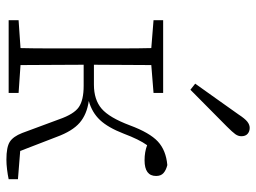

<svg xmlns="http://www.w3.org/2000/svg" viewBox="-120 -672 799 599"><g transform="rotate(90 279.5 -372.5)"><path d="M395 -42 352 -158Q336 -204 314 -219Q292 -234 248 -234H182V-230Q182 -181 182.5 -129.5Q183 -78 183 -37L270 -31V0H43V-31L130 -37Q131 -78 131 -126Q131 -174 131 -214V-268Q131 -308 131 -356.5Q131 -405 130 -445L43 -452V-482H270V-452L183 -445Q183 -405 182.5 -356Q182 -307 182 -266H244Q291 -266 319 -290Q347 -314 371 -378Q394 -440 421.5 -465.5Q449 -491 495 -495Q511 -491 520 -483Q529 -475 529 -460Q529 -424 480 -424Q454 -424 433 -432Q415 -407 397 -359Q378 -310 354.5 -285Q331 -260 295 -250Q337 -244 363 -221.5Q389 -199 407 -150L451 -36L539 -29V0Q525 3 508.5 5Q492 7 478 7Q439 7 422.5 -3.5Q406 -14 395 -42ZM241 -582Q266 -617 290.5 -651.5Q315 -686 337 -717Q350 -737 359.5 -744.5Q369 -752 379 -752Q390 -752 397.5 -745.5Q405 -739 405 -726Q405 -716 398.5 -707Q392 -698 375 -681Q349 -655 319.5 -626Q290 -597 260 -567Z"/></g></svg>

Font: Source Serif 4 SmText Light
Style: Regular
Weight: 300
Designer: Frank Grießhammer
Foundry: Adobe
Version: Version 4.005;hotconv 1.1.0;makeotfexe 2.6.0